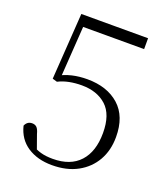

<svg xmlns="http://www.w3.org/2000/svg" viewBox="-135 -819 815 930"><g transform="rotate(20 272.0 -354.5)"><path d="M240 14Q165 14 113.5 -20Q62 -54 46 -119Q51 -131 60 -137.5Q69 -144 82 -144Q97 -144 106 -135Q115 -126 121 -103L152 -16L118 -46Q145 -31 171 -23.5Q197 -16 233 -16Q324 -16 372 -68.5Q420 -121 420 -217Q420 -312 372 -355.5Q324 -399 245 -399Q211 -399 181 -393Q151 -387 125 -374L101 -381L124 -723H468V-667H139L156 -701L135 -389L108 -398Q146 -419 182.5 -427.5Q219 -436 260 -436Q363 -436 424.5 -381Q486 -326 486 -220Q486 -151 456 -98.5Q426 -46 371 -16Q316 14 240 14Z"/></g></svg>

Font: Noto Serif SC ExtraLight
Style: Regular
Weight: 200
Designer: Ryoko NISHIZUKA 西塚涼子 (kana & ideographs); Frank Grießhammer (Latin, Greek & Cyrillic); Wenlong ZHANG 张文龙 (bopomofo); San
Foundry: Adobe
Version: Version 2.002-H1;hotconv 1.1.0;makeotfexe 2.6.0